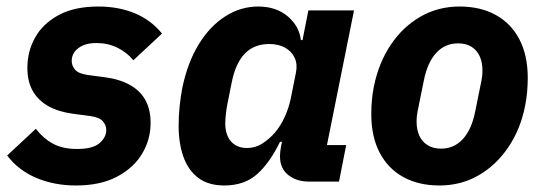

<svg xmlns="http://www.w3.org/2000/svg" viewBox="-20 -557 1670 589"><path d="M213 12Q147 12 92 -11Q37 -34 2 -80L90 -162Q112 -133 142 -116.5Q172 -100 216 -100Q265 -100 285.5 -118Q306 -136 306 -158Q306 -173 295.5 -185Q285 -197 257 -201L204 -208Q159 -214 128 -231.5Q97 -249 80.5 -278Q64 -307 64 -349Q64 -399 87.5 -441.5Q111 -484 159.5 -510.5Q208 -537 282 -537Q343 -537 393 -516.5Q443 -496 477 -454L389 -372Q370 -396 340.5 -410.5Q311 -425 276 -425Q241 -425 220.5 -409.5Q200 -394 200 -370Q200 -355 210.5 -343Q221 -331 249 -327L302 -320Q347 -314 378.5 -296.5Q410 -279 426 -250Q442 -221 442 -180Q442 -129 416 -85.5Q390 -42 339 -15Q288 12 213 12Z M1020 0H927Q890 0 864.5 -20Q839 -40 839 -77Q839 -85 840 -94Q841 -103 842 -107L845 -122H839Q808 -58 769 -23Q730 12 668 12Q619 12 588 -11.5Q557 -35 542.5 -76.5Q528 -118 528 -170Q528 -202 531 -230.5Q534 -259 539 -286Q555 -364 589 -420Q623 -476 670.5 -506.5Q718 -537 772 -537Q827 -537 862.5 -507Q898 -477 903 -434H908L926 -525H1066L983 -112H1042ZM737 -103Q764 -103 786 -117.5Q808 -132 824 -151Q841 -171 853.5 -198.5Q866 -226 872 -255L888 -335Q893 -360 884 -379.5Q875 -399 855 -410.5Q835 -422 806 -422Q760 -422 731.5 -393Q703 -364 691 -305L677 -235Q675 -225 673 -207.5Q671 -190 671 -178Q671 -155 679 -138Q687 -121 702 -112Q717 -103 737 -103Z M1328 12Q1264 12 1217 -14Q1170 -40 1144.5 -89Q1119 -138 1119 -207Q1119 -230 1121 -251Q1123 -272 1127 -292Q1142 -365 1179 -420Q1216 -475 1270 -506Q1324 -537 1390 -537Q1454 -537 1501 -511Q1548 -485 1573.5 -436Q1599 -387 1599 -318Q1599 -296 1597 -274.5Q1595 -253 1591 -233Q1577 -161 1539.5 -105.5Q1502 -50 1448 -19Q1394 12 1328 12ZM1333 -101Q1373 -101 1400 -130.5Q1427 -160 1438 -216L1457 -310Q1458 -315 1459 -323Q1460 -331 1460 -341Q1460 -366 1451.5 -384.5Q1443 -403 1426.5 -413.5Q1410 -424 1385 -424Q1345 -424 1318 -394.5Q1291 -365 1280 -309L1261 -215Q1260 -211 1259 -202.5Q1258 -194 1258 -184Q1258 -159 1266.5 -140.5Q1275 -122 1292 -111.5Q1309 -101 1333 -101Z"/></svg>

Font: IBM Plex Sans
Style: Italic
Weight: 400
Italic angle: -11.31°
Designer: Mike Abbink, Paul van der Laan, Pieter van Rosmalen
Foundry: Bold Monday
Version: Version 3.201